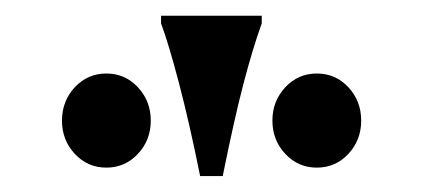

<svg xmlns="http://www.w3.org/2000/svg" viewBox="-20 -815 540 245"><path d="M314 -785.2Q302.2 -752.4 290.5 -707.5Q278.8 -662.6 264.2 -590.3H235.4Q221.7 -658.2 208.5 -708.5Q195.3 -758.8 185.5 -785.2V-794.9H314ZM440.9 -661.1Q440.9 -636.2 424.6 -618.7Q408.2 -601.1 384.3 -601.1Q360.4 -601.1 344 -618.7Q327.6 -636.2 327.6 -661.1Q327.6 -686 344 -703.6Q360.4 -721.2 384.3 -721.2Q408.2 -721.2 424.6 -703.6Q440.9 -686 440.9 -661.1ZM172.4 -661.1Q172.4 -636.2 156 -618.7Q139.6 -601.1 115.7 -601.1Q91.8 -601.1 75.4 -618.7Q59.1 -636.2 59.1 -661.1Q59.1 -686 75.4 -703.6Q91.8 -721.2 115.7 -721.2Q139.6 -721.2 156 -703.6Q172.4 -686 172.4 -661.1Z"/></svg>

Font: UniBurma_GGSerif
Style: Book
Weight: 400
Designer: Victor San Kho Lin (for Burmese only and related typography optimization with it)
Foundry: http://www.unimm.org
Version: 2.0